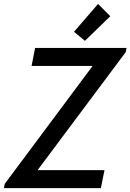

<svg xmlns="http://www.w3.org/2000/svg" viewBox="-24 -966 670 986"><path d="M-3.9 0 0.5 -22 450.2 -625.5V-627.4H138.2L156.2 -719.7H626L621.6 -698.2L170.4 -94.2V-92.3H512.7L494.1 0ZM412.1 -756.3 356 -802.7 479.5 -945.8 542.5 -882.8Z"/></svg>

Font: Reddit Sans Medium
Style: Italic
Weight: 500
Italic angle: -11.25°
Designer: Stephen Hutchings
Version: Version 1.013